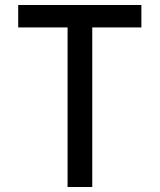

<svg xmlns="http://www.w3.org/2000/svg" viewBox="-20 -750 640 770"><path d="M251 0H350V-640H547V-730H53V-640H251Z"/></svg>

Font: JetBrains Mono Medium
Style: Regular
Weight: 436
Monospace: yes
Designer: Philipp Nurullin, Konstantin Bulenkov
Foundry: JetBrains
Version: Version 2.305